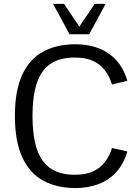

<svg xmlns="http://www.w3.org/2000/svg" viewBox="-20 -955 721 987"><path d="M368.7 11.7Q271.5 11.7 201.4 -26.9Q131.3 -65.4 94 -147.5Q56.6 -229.5 56.6 -358.9Q56.6 -488.8 94 -570.1Q131.3 -651.4 201.4 -689.5Q271.5 -727.5 368.7 -727.5Q431.6 -727.5 484.9 -707.8Q538.1 -688 576.7 -646.5Q615.2 -605 634.8 -539.6L555.7 -521Q543.5 -561.5 520 -592.8Q496.6 -624 458.7 -641.6Q420.9 -659.2 365.2 -659.2Q284.2 -659.2 236.3 -624.5Q188.5 -589.8 167.7 -522.9Q147 -456.1 147 -358.9Q147 -262.2 167.7 -194.6Q188.5 -127 236.3 -91.8Q284.2 -56.6 365.2 -56.6Q420.9 -56.6 458.7 -74.2Q496.6 -91.8 520 -123Q543.5 -154.3 555.7 -194.3L634.8 -176.3Q615.2 -110.8 576.7 -69.3Q538.1 -27.8 484.9 -8.1Q431.6 11.7 368.7 11.7ZM337.4 -778.8 252.9 -935.1H309.1L387.7 -818.4L466.8 -935.1H522.9L438.5 -778.8Z"/></svg>

Font: Pontano Sans
Style: Regular
Weight: 400
Designer: Vernon Adams
Foundry: Vernon Adams
Version: Version 2.001